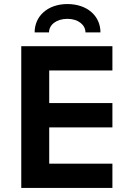

<svg xmlns="http://www.w3.org/2000/svg" viewBox="-20 -928 643 948"><path d="M85 -700V0H535V-120H223V-299H535V-419H223V-580H535V-700ZM402 -768H476C476 -849 411 -908 313 -908C216 -908 151 -849 151 -768H222C222 -805 258 -835 313 -835C366 -835 402 -805 402 -768Z"/></svg>

Font: Gully SemiBold
Style: Regular
Weight: 600
Designer: jaikishan Patel
Foundry: MagicType
Version: Version 1.000;Glyphs 3.2 (3242)